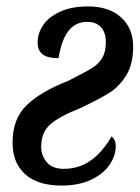

<svg xmlns="http://www.w3.org/2000/svg" viewBox="-20 -567 434 597"><path d="M19 -123Q19 -198 63.5 -240.5Q108 -283 193 -316Q199 -319 203.5 -321.5Q208 -324 212 -326Q252 -346 270 -358Q288 -370 298.5 -388Q309 -406 309 -436Q309 -466 294 -482.5Q279 -499 251 -499Q215 -499 193 -471Q171 -443 162 -386Q128 -386 112.5 -398Q97 -410 97 -435Q97 -463 114 -488.5Q131 -514 166.5 -530.5Q202 -547 254 -547Q319 -547 356.5 -513Q394 -479 394 -422Q394 -367 372 -332Q350 -297 319.5 -278Q289 -259 230 -231Q162 -204 135 -179Q108 -154 108 -111Q108 -83 125.5 -62.5Q143 -42 178 -42Q225 -42 261.5 -67.5Q298 -93 327 -143Q340 -132 340 -113Q340 -83 320.5 -54.5Q301 -26 263 -8Q225 10 171 10Q97 10 58 -25.5Q19 -61 19 -123Z"/></svg>

Font: Noto Serif CondSemiBold
Style: Italic
Weight: 600
Width: 3
Italic angle: -12°
Designer: Monotype Design Team
Foundry: Monotype Imaging Inc.
Version: Version 1.001